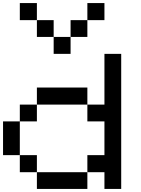

<svg xmlns="http://www.w3.org/2000/svg" viewBox="-20 -1243 929 1263"><path d="M222.7 0Q222.7 -27.3 222.7 -110.4Q305.7 -110.4 554.7 -110.4Q554.7 -83 554.7 0Q471.7 0 222.7 0ZM110.4 -110.4Q110.4 -138.7 110.4 -222.7Q138.7 -222.7 222.7 -222.7Q222.7 -194.3 222.7 -110.4Q194.3 -110.4 110.4 -110.4ZM0 -222.7Q0 -277.3 0 -444.3Q27.3 -444.3 110.4 -444.3Q110.4 -388.7 110.4 -222.7Q83 -222.7 0 -222.7ZM110.4 -444.3Q110.4 -471.7 110.4 -554.7Q138.7 -554.7 222.7 -554.7Q222.7 -527.3 222.7 -444.3Q194.3 -444.3 110.4 -444.3ZM222.7 -554.7Q222.7 -583 222.7 -667Q305.7 -667 554.7 -667Q554.7 -638.7 554.7 -554.7Q471.7 -554.7 222.7 -554.7ZM667 0Q667 -27.3 667 -110.4Q638.7 -110.4 554.7 -110.4Q554.7 -138.7 554.7 -222.7Q583 -222.7 667 -222.7Q667 -277.3 667 -444.3Q638.7 -444.3 554.7 -444.3Q554.7 -471.7 554.7 -554.7Q583 -554.7 667 -554.7Q667 -638.7 667 -888.7Q694.3 -888.7 777.3 -888.7Q777.3 -667 777.3 0Q750 0 667 0ZM333 -888.7Q333 -917 333 -1000Q360.4 -1000 444.3 -1000Q444.3 -972.7 444.3 -888.7Q417 -888.7 333 -888.7ZM222.7 -1000Q222.7 -1027.3 222.7 -1110.4Q250 -1110.4 333 -1110.4Q333 -1083 333 -1000Q305.7 -1000 222.7 -1000ZM444.3 -1000Q444.3 -1027.3 444.3 -1110.4Q471.7 -1110.4 554.7 -1110.4Q554.7 -1083 554.7 -1000Q527.3 -1000 444.3 -1000ZM110.4 -1110.4Q110.4 -1138.7 110.4 -1222.7Q138.7 -1222.7 222.7 -1222.7Q222.7 -1194.3 222.7 -1110.4Q194.3 -1110.4 110.4 -1110.4ZM554.7 -1110.4Q554.7 -1138.7 554.7 -1222.7Q583 -1222.7 667 -1222.7Q667 -1194.3 667 -1110.4Q638.7 -1110.4 554.7 -1110.4Z"/></svg>

Font: Ingsat TST_CRD
Style: Regular
Weight: 300
Designer: Tofik Waleny
Version: 1.0